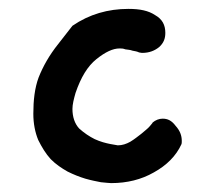

<svg xmlns="http://www.w3.org/2000/svg" viewBox="-20 -421 467 432"><path d="M388 -96C376 -70 355 -49 326 -33C298 -17 266 -9 230 -9C226 -9 218 -10 207 -11C197 -13 186 -15 172 -19C159 -23 146 -28 132 -35C118 -43 106 -51 94 -63C83 -75 74 -90 66 -106C59 -123 55 -143 55 -165C55 -195 58 -223 67 -247C77 -272 91 -297 111 -322L143 -363C181 -389 223 -401 269 -401C295 -401 314 -397 329 -387C345 -378 352 -365 352 -347C352 -334 348 -324 338 -315C328 -307 316 -302 300 -302C300 -302 298 -302 293 -303C289 -305 284 -306 278 -307C273 -309 268 -309 262 -310C257 -312 253 -312 249 -312C234 -312 217 -304 197 -288C177 -272 162 -247 150 -212C146 -198 143 -186 143 -176C143 -158 148 -143 158 -132C169 -122 181 -114 193 -108C206 -102 218 -99 228 -97C239 -95 245 -94 245 -94C255 -94 264 -97 273 -102C283 -108 290 -114 298 -120C306 -127 313 -132 317 -137C322 -143 324 -145 323 -145C330 -151 338 -154 346 -154C357 -154 366 -150 375 -138C385 -127 389 -116 389 -104C389 -101 389 -98 388 -96Z"/></svg>

Font: Gaegu
Style: Bold
Weight: 700
Designer: JIKJI
Foundry: JIKJI
Version: Version 1.00